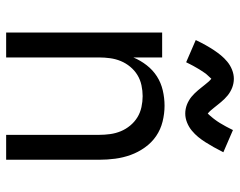

<svg xmlns="http://www.w3.org/2000/svg" viewBox="-100 -700 799 640"><g transform="rotate(90 300.0 -379.5)"><path d="M88 0V-520H171V-424Q181 -448 197 -468.5Q213 -489 234 -502.5Q255 -516 280.5 -522Q306 -528 332 -528Q358 -528 384.5 -521.5Q411 -515 433 -500Q455 -485 471 -462.5Q487 -440 496 -415Q505 -390 508.5 -363.5Q512 -337 512 -310V0H429V-310Q429 -328 426.5 -346.5Q424 -365 417 -382Q410 -399 398 -413.5Q386 -428 370.5 -437.5Q355 -447 336.5 -451Q318 -455 300 -455Q282 -455 263.5 -451Q245 -447 229.5 -437.5Q214 -428 202 -413.5Q190 -399 183 -382Q176 -365 173.5 -346.5Q171 -328 171 -310V0ZM358 -597Q350 -597 342.5 -598.5Q335 -600 328.5 -602.5Q322 -605 315 -609Q308 -613 302.5 -617.5Q297 -622 291 -628Q285 -634 280.5 -639.5Q276 -645 271.5 -650.5Q267 -656 261.5 -663Q256 -670 251.5 -675Q247 -680 242 -684Q240 -682 236 -677.5Q232 -673 230 -671Q228 -669 225.5 -666Q223 -663 221 -659.5Q219 -656 216 -652Q213 -648 210.5 -643.5Q208 -639 205 -634Q202 -629 199 -623.5Q196 -618 193 -612Q190 -606 187 -600L113 -632Q122 -651 130.5 -666Q139 -681 147 -693Q155 -705 164 -716Q173 -727 185 -737Q197 -747 212 -753Q227 -759 242 -759Q250 -759 257.5 -757.5Q265 -756 271.5 -753.5Q278 -751 285 -747Q292 -743 297.5 -738.5Q303 -734 309 -728Q315 -722 319.5 -716.5Q324 -711 328.5 -705.5Q333 -700 338.5 -693Q344 -686 348.5 -681Q353 -676 358 -672Q360 -674 364 -678.5Q368 -683 370 -685.5Q372 -688 374.5 -691Q377 -694 379 -697Q381 -700 384 -704Q387 -708 389.5 -712.5Q392 -717 395 -722Q398 -727 401 -732.5Q404 -738 407 -744Q410 -750 413 -756L487 -724Q478 -706 469.5 -691Q461 -676 453 -663.5Q445 -651 436 -640Q427 -629 415 -619Q403 -609 388 -603Q373 -597 358 -597Z"/></g></svg>

Font: Iosevka Custom Extended
Style: Regular
Weight: 400
Width: 7
Monospace: yes
Designer: Belleve Invis
Foundry: Belleve Invis
Version: Version 11.2.4; ttfautohint (v1.8.4)